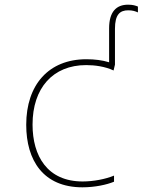

<svg xmlns="http://www.w3.org/2000/svg" viewBox="-20 -790 609 820"><path d="M332 10C385 10 436 -1 467 -14V-40C431 -25 379 -15 333 -15C182 -15 119 -124 119 -258C119 -414 206 -512 348 -512C385 -512 429 -506 465 -489L471 -514V-667C471 -728 492 -746 528 -746C546 -746 558 -742 569 -737V-762C559 -766 548 -770 527 -770C476 -770 446 -739 446 -669V-524C417 -533 384 -537 349 -537C188 -537 92 -428 92 -257C92 -105 165 10 332 10Z"/></svg>

Font: Noto Sans Mono SemiCondensed Thin
Style: Regular
Weight: 100
Width: 4
Designer: Monotype Design Team
Foundry: Monotype Imaging Inc.
Version: Version 2.014